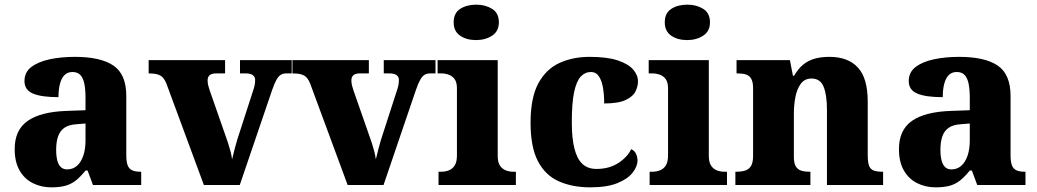

<svg xmlns="http://www.w3.org/2000/svg" viewBox="-20 -794 4449 824"><path d="M200 10Q157 10 121 -8Q85 -26 64 -62.5Q43 -99 43 -154Q43 -236 98.5 -275Q154 -314 265 -318L347 -321V-375Q347 -410 342 -434.5Q337 -459 325 -472Q313 -485 291 -485Q270 -485 257 -472Q244 -459 237.5 -435Q231 -411 231 -377Q158 -377 121.5 -392.5Q85 -408 85 -446Q85 -484 114.5 -506.5Q144 -529 193 -539.5Q242 -550 301 -550Q412 -550 467 -512.5Q522 -475 522 -382V-128Q522 -101 527.5 -85.5Q533 -70 546.5 -63.5Q560 -57 582 -57H586V0H379L356 -62H347Q325 -35 305.5 -19.5Q286 -4 261.5 3Q237 10 200 10ZM268 -67Q293 -67 310.5 -82.5Q328 -98 337.5 -126Q347 -154 347 -191V-264L310 -261Q276 -259 257 -246Q238 -233 229.5 -209.5Q221 -186 221 -151Q221 -124 226 -105Q231 -86 241.5 -76.5Q252 -67 268 -67Z M695 -433Q688 -451 679 -461Q670 -471 655 -475Q640 -479 618 -479V-536H946V-479H908Q889 -479 880 -471.5Q871 -464 871 -449Q871 -437 874 -426Q877 -415 880 -406L946 -217Q953 -198 959 -179.5Q965 -161 969.5 -143.5Q974 -126 976 -110Q981 -131 987 -154.5Q993 -178 998 -194L1064 -398Q1069 -412 1072 -424.5Q1075 -437 1075 -451Q1075 -464 1065 -471.5Q1055 -479 1034 -479H1010V-536H1232V-479H1209Q1196 -479 1186 -473.5Q1176 -468 1167 -452.5Q1158 -437 1148 -408L1009 0H855Z M1312 -433Q1305 -451 1296 -461Q1287 -471 1272 -475Q1257 -479 1235 -479V-536H1563V-479H1525Q1506 -479 1497 -471.5Q1488 -464 1488 -449Q1488 -437 1491 -426Q1494 -415 1497 -406L1563 -217Q1570 -198 1576 -179.5Q1582 -161 1586.5 -143.5Q1591 -126 1593 -110Q1598 -131 1604 -154.5Q1610 -178 1615 -194L1681 -398Q1686 -412 1689 -424.5Q1692 -437 1692 -451Q1692 -464 1682 -471.5Q1672 -479 1651 -479H1627V-536H1849V-479H1826Q1813 -479 1803 -473.5Q1793 -468 1784 -452.5Q1775 -437 1765 -408L1626 0H1472Z M1862 0V-57H1874Q1891 -57 1906.5 -63Q1922 -69 1931.5 -84Q1941 -99 1941 -127V-415Q1941 -441 1931 -454.5Q1921 -468 1905.5 -473.5Q1890 -479 1874 -479H1858V-536H2116V-125Q2116 -98 2125.5 -83.5Q2135 -69 2150.5 -63Q2166 -57 2182 -57H2194V0ZM2023 -622Q1982 -622 1954.5 -641Q1927 -660 1927 -698Q1927 -738 1955 -756Q1983 -774 2024 -774Q2063 -774 2092 -756Q2121 -738 2121 -698Q2121 -660 2092 -641Q2063 -622 2023 -622Z M2513 10Q2437 10 2379 -15.5Q2321 -41 2289 -101.5Q2257 -162 2257 -267Q2257 -375 2290.5 -436.5Q2324 -498 2381.5 -524Q2439 -550 2510 -550Q2585 -550 2630.5 -535Q2676 -520 2697 -496Q2718 -472 2718 -444Q2718 -424 2707.5 -402Q2697 -380 2665.5 -365Q2634 -350 2573 -350Q2573 -386 2568 -416.5Q2563 -447 2550.5 -466Q2538 -485 2516 -485Q2491 -485 2472.5 -465.5Q2454 -446 2444 -399Q2434 -352 2434 -268Q2434 -202 2445 -157.5Q2456 -113 2479 -91Q2502 -69 2540 -69Q2594 -69 2633 -94Q2672 -119 2689 -154Q2704 -147 2710 -133Q2716 -119 2716 -105Q2716 -80 2695 -53Q2674 -26 2629.5 -8Q2585 10 2513 10Z M2768 0V-57H2780Q2797 -57 2812.5 -63Q2828 -69 2837.5 -84Q2847 -99 2847 -127V-415Q2847 -441 2837 -454.5Q2827 -468 2811.5 -473.5Q2796 -479 2780 -479H2764V-536H3022V-125Q3022 -98 3031.5 -83.5Q3041 -69 3056.5 -63Q3072 -57 3088 -57H3100V0ZM2929 -622Q2888 -622 2860.5 -641Q2833 -660 2833 -698Q2833 -738 2861 -756Q2889 -774 2930 -774Q2969 -774 2998 -756Q3027 -738 3027 -698Q3027 -660 2998 -641Q2969 -622 2929 -622Z M3136 0V-57H3139Q3162 -57 3178 -62Q3194 -67 3203 -81.5Q3212 -96 3212 -125V-415Q3212 -442 3204 -456Q3196 -470 3181 -474.5Q3166 -479 3144 -479H3141V-536H3370L3383 -469H3388Q3405 -498 3425.5 -515.5Q3446 -533 3474 -541.5Q3502 -550 3540 -550Q3619 -550 3661.5 -504.5Q3704 -459 3704 -358V-128Q3704 -97 3710 -82Q3716 -67 3730 -62Q3744 -57 3766 -57H3770V0H3529V-322Q3529 -387 3514.5 -422Q3500 -457 3463 -457Q3434 -457 3417.5 -435.5Q3401 -414 3394 -379.5Q3387 -345 3387 -305V-122Q3387 -94 3395 -80.5Q3403 -67 3417.5 -62Q3432 -57 3454 -57H3458V0Z M3995 10Q3952 10 3916 -8Q3880 -26 3859 -62.5Q3838 -99 3838 -154Q3838 -236 3893.5 -275Q3949 -314 4060 -318L4142 -321V-375Q4142 -410 4137 -434.5Q4132 -459 4120 -472Q4108 -485 4086 -485Q4065 -485 4052 -472Q4039 -459 4032.5 -435Q4026 -411 4026 -377Q3953 -377 3916.5 -392.5Q3880 -408 3880 -446Q3880 -484 3909.5 -506.5Q3939 -529 3988 -539.5Q4037 -550 4096 -550Q4207 -550 4262 -512.5Q4317 -475 4317 -382V-128Q4317 -101 4322.5 -85.5Q4328 -70 4341.5 -63.5Q4355 -57 4377 -57H4381V0H4174L4151 -62H4142Q4120 -35 4100.5 -19.5Q4081 -4 4056.5 3Q4032 10 3995 10ZM4063 -67Q4088 -67 4105.5 -82.5Q4123 -98 4132.5 -126Q4142 -154 4142 -191V-264L4105 -261Q4071 -259 4052 -246Q4033 -233 4024.5 -209.5Q4016 -186 4016 -151Q4016 -124 4021 -105Q4026 -86 4036.5 -76.5Q4047 -67 4063 -67Z"/></svg>

Font: Noto Serif Kannada ExtraBold
Style: Regular
Weight: 800
Version: Version 2.003